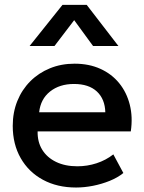

<svg xmlns="http://www.w3.org/2000/svg" viewBox="-20 -780 612 814"><path d="M302.5 15Q222.5 15 162 -17.8Q101.5 -50.5 67.8 -109.5Q34 -168.5 34 -246.5Q34 -303.5 53.5 -351.8Q73 -400 108.5 -435.5Q144 -471 191.8 -490.5Q239.5 -510 296 -510Q357.5 -510 405.5 -488.2Q453.5 -466.5 485.2 -427.5Q517 -388.5 530.2 -336.2Q543.5 -284 534.5 -223H139.5Q138.5 -178.5 159 -145.2Q179.5 -112 217.8 -93.5Q256 -75 308 -75Q350 -75 389.2 -87.8Q428.5 -100.5 460.5 -125.5L503 -46.5Q479 -27 445 -13.2Q411 0.5 374 7.8Q337 15 302.5 15ZM146 -304H426.5Q425 -360 390.8 -392Q356.5 -424 293.5 -424Q232.5 -424 192.2 -392Q152 -360 146 -304ZM105.5 -585 245 -759.5H347.5L482 -585H374.5L294.5 -694.5L211 -585Z"/></svg>

Font: Geologica Thin Roman
Style: Regular
Weight: 400
Version: Version 1.010;gftools[0.9.28]